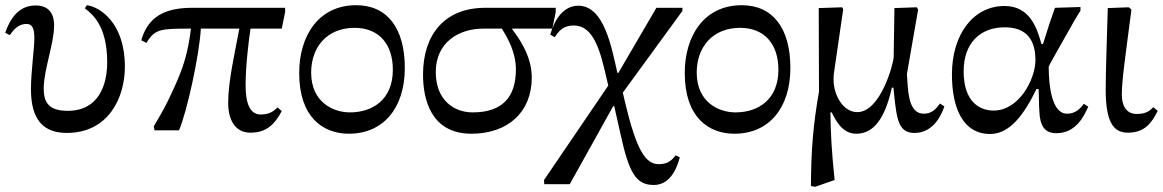

<svg xmlns="http://www.w3.org/2000/svg" viewBox="-34 -501 4470 738"><path d="M68 -409C91 -409 98 -390 98 -355C98 -311 85 -226 85 -159C85 -73 109 10 222 10C383 10 446 -125 446 -245C446 -415 348 -475 300 -481L292 -469C318 -449 378 -405 378 -262C378 -172 344 -75 226 -75C151 -75 134 -110 134 -161C134 -232 174 -334 174 -403C174 -455 148 -480 103 -480C38 -480 5 -430 -14 -375L4 -366C18 -387 37 -409 68 -409Z M1062 -455V-471H705C601 -471 535 -438 509 -346L529 -336C561 -390 583 -391 700 -391C689 -304 674 -247 633 -159C602 -91 594 -79 557 -15L560 0H654C684 -69 732 -286 738 -391H886C869 -300 843 -188 843 -106C843 -41 869 9 929 9C990 9 1022 -23 1049 -74L1033 -88C1019 -75 1004 -61 968 -61C926 -61 910 -104 910 -175C910 -248 923 -354 929 -391H1049Z M1335 -481C1191 -481 1116 -364 1116 -220C1116 -52 1206 13 1307 13C1438 13 1522 -84 1522 -240C1522 -392 1455 -481 1335 -481ZM1476 -233C1476 -118 1398 -69 1311 -69C1248 -69 1162 -107 1162 -222C1162 -319 1222 -394 1329 -394C1422 -394 1476 -332 1476 -233Z M2102 -454V-471H1831C1675 -471 1592 -368 1592 -214C1592 -122 1621 13 1778 13C1917 13 2010 -69 2010 -203C2010 -290 1956 -360 1935 -388V-391H2089ZM1895 -391C1919 -352 1949 -299 1949 -234C1949 -127 1896 -69 1783 -69C1710 -69 1641 -117 1641 -224C1641 -338 1729 -391 1824 -391Z M2589 -459V-471H2489L2343 -221H2339C2316 -324 2287 -479 2189 -479C2132 -479 2098 -427 2081 -368L2098 -358C2114 -381 2130 -403 2171 -403C2233 -403 2264 -342 2290 -232L2304 -172L2057 191L2058 207H2156L2323 -93H2327L2351 14C2384 165 2411 210 2479 210C2534 210 2564 161 2579 104L2563 96C2544 121 2527 130 2498 130C2446 130 2412 74 2368 -110L2360 -145Z M2817 -481C2673 -481 2598 -364 2598 -220C2598 -52 2688 13 2789 13C2920 13 3004 -84 3004 -240C3004 -392 2937 -481 2817 -481ZM2958 -233C2958 -118 2880 -69 2793 -69C2730 -69 2644 -107 2644 -222C2644 -319 2704 -394 2811 -394C2904 -394 2958 -332 2958 -233Z M3495 -464 3490 -473 3404 -470 3401 -281C3400 -256 3351 -70 3261 -70C3207 -70 3170 -135 3170 -195C3170 -207 3171 -217 3171 -217L3207 -465L3203 -473L3113 -470L3114 -149C3091 -17 3084 74 3083 214L3099 217L3174 191C3162 73 3159 12 3158 -69H3163C3177 -41 3202 13 3257 13C3306 13 3362 -17 3394 -164H3400C3405 -111 3408 -92 3411 -72C3419 -25 3432 10 3481 10C3546 10 3580 -45 3596 -92L3579 -103C3564 -83 3549 -64 3517 -64C3480 -64 3460 -96 3455 -172C3454 -187 3452 -211 3452 -217Z M3969 -332C3952 -393 3925 -478 3827 -478C3708 -478 3625 -370 3625 -215C3625 -86 3667 14 3772 14C3849 14 3904 -64 3950 -159H3958C3960 -126 3959 -99 3961 -74C3963 -21 3979 11 4026 11C4107 11 4136 -64 4149 -91L4132 -102C4116 -81 4099 -64 4067 -64C4009 -64 3997 -171 3997 -244C3997 -249 4038 -319 4097 -424L4119 -460V-474L4021 -471C4008 -435 3995 -397 3975 -332ZM3785 -76C3731 -76 3670 -110 3670 -227C3670 -335 3733 -396 3828 -396C3897 -396 3946 -363 3946 -270C3946 -198 3884 -76 3785 -76Z M4216 -157C4216 -33 4245 9 4301 9C4364 9 4392 -26 4416 -75L4399 -89C4386 -76 4373 -63 4335 -63C4293 -63 4278 -98 4278 -137C4278 -193 4291 -280 4315 -464L4305 -473L4224 -470C4221 -360 4216 -226 4216 -157Z"/></svg>

Font: mjx-stx-n
Style: Regular
Weight: 500
Version: 1.0.0